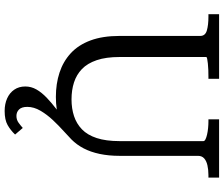

<svg xmlns="http://www.w3.org/2000/svg" viewBox="-90 -660 986 847"><g transform="rotate(90 403.5 -237.0)"><path d="M464 6Q437 10 408 10Q350 10 301 -6Q252 -22 215.5 -55.5Q179 -89 159 -142.5Q139 -196 139 -271V-627Q139 -649 115 -656Q91 -663 54 -663H43V-710H328V-663H319Q305 -663 289.5 -662.5Q274 -662 261 -660.5Q248 -659 240 -657.5Q232 -656 232 -653V-271Q232 -211 246 -170Q260 -129 285 -105Q310 -81 344 -70Q378 -59 419 -59Q459 -59 492.5 -70Q526 -81 551 -105Q576 -129 589.5 -170Q603 -211 603 -271V-641Q603 -646 595 -650Q587 -654 574 -657Q561 -660 545.5 -661.5Q530 -663 516 -663H507V-710H764V-663H753Q729 -663 709.5 -658.5Q690 -654 679 -644Q668 -634 668 -617V-271Q668 -223 659.5 -183Q651 -143 635 -112.5Q619 -82 596 -59Q583 -46 559 -24.5Q535 -3 510.5 23Q486 49 469 78Q452 107 452 136Q452 161 463.5 172.5Q475 184 492 184Q509 184 522 174.5Q535 165 545 156L574 190Q555 210 532 223Q509 236 470 236Q439 236 414.5 225Q390 214 376 193.5Q362 173 362 145Q362 119 375 96Q388 73 412 50Q434 29 464 6Z"/></g></svg>

Font: Roboto Serif 20pt
Style: Regular
Weight: 400
Designer: Greg Gazdowicz
Foundry: Commercial Type
Version: Version 1.008